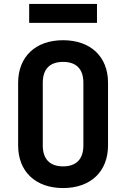

<svg xmlns="http://www.w3.org/2000/svg" viewBox="-20 -944 640 974"><path d="M472 -828V-924H128V-828ZM300 10C440 10 528 -74 528 -206V-525C528 -656 440 -740 300 -740C160 -740 72 -656 72 -524V-206C72 -74 160 10 300 10ZM300 -100C233 -100 197 -137 197 -206V-524C197 -593 232 -630 300 -630C368 -630 403 -593 403 -524V-206C403 -137 367 -100 300 -100Z"/></svg>

Font: Tekne LDO
Style: Bold
Weight: 700
Monospace: yes
Designer: Alessio Laiso, Mario Rullo, Paolo Rosset
Foundry: Alessio Laiso
Version: Version 1.000;hotconv 1.0.109;makeotfexe 2.5.65596